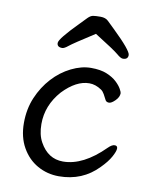

<svg xmlns="http://www.w3.org/2000/svg" viewBox="-85 -794 699 882"><g transform="rotate(10 265.0 -353.5)"><path d="M305 -650Q208 -588 190.5 -573.5Q173 -559 163 -559Q139 -559 139 -578.5Q139 -598 222 -682Q242 -703 254 -715Q266 -727 277.5 -729Q289 -731 312.5 -731Q336 -731 349 -718Q362 -705 382 -686Q470 -601 470 -580Q470 -559 446 -559Q436 -559 417.5 -575Q399 -591 305 -650ZM433 -52Q360 24 250 24Q196 24 150.5 -1.5Q105 -27 77.5 -75.5Q50 -124 50 -189.5Q50 -255 73 -309Q96 -363 133.5 -404Q171 -445 218.5 -468.5Q266 -492 310.5 -492Q355 -492 384 -480Q413 -468 430.5 -451.5Q448 -435 456 -420.5Q464 -406 464 -401Q464 -383 447 -366Q430 -349 418.5 -349Q407 -349 402 -357Q395 -371 388 -383.5Q381 -396 372 -402Q344 -421 315 -421Q254 -421 192 -356Q130 -286 130 -199Q130 -149 149 -115Q187 -46 257 -46Q351 -46 449 -144Q466 -161 479 -161Q492 -161 492 -148Q492 -135 477.5 -108.5Q463 -82 433 -52Z"/></g></svg>

Font: LXGW WenKai Lite Medium
Style: Regular
Weight: 500
Designer: LXGW / Fontworks Inc.
Foundry: LXGW / Fontworks Inc.
Version: Version 1.511; March 25, 2025